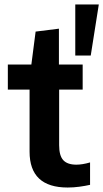

<svg xmlns="http://www.w3.org/2000/svg" viewBox="-20 -828 461 857"><path d="M282 9Q112 9 112 -151V-428H15V-540H120L139 -687L243 -700V-540H349V-428H244V-180Q244 -133 262.5 -113Q281 -93 321 -93Q334 -93 349.5 -95.5Q365 -98 382 -103V-3Q360 2 334 5.5Q308 9 282 9ZM316 -808H421L385 -580H316Z"/></svg>

Font: Encode Sans Narrow
Style: SemiBold
Weight: 600
Designer: Pablo Impallari, Andres Torresi
Foundry: Pablo Impallari, Andres Torresi
Version: Version 1.000; ttfautohint (v1.00) -l 8 -r 50 -G 200 -x 14 -